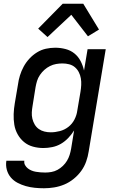

<svg xmlns="http://www.w3.org/2000/svg" viewBox="-20 -783 640 1026"><path d="M215 223Q190 223 165.5 220.5Q141 218 118 211.5Q95 205 74 194Q53 183 38 165.5Q23 148 16.5 124.5Q10 101 14 76H110Q108 89 114 99.5Q120 110 129 117Q138 124 149 128.5Q160 133 172 135Q184 137 196.5 138Q209 139 222 139Q238 139 255 136Q272 133 287.5 124.5Q303 116 316 103.5Q329 91 338 76Q347 61 352 45Q357 29 360 12L376 -86Q363 -65 345 -46Q327 -27 305.5 -14.5Q284 -2 259.5 3Q235 8 212 8Q183 8 156 0.5Q129 -7 108.5 -24Q88 -41 74.5 -65Q61 -89 56.5 -116.5Q52 -144 53 -173Q54 -202 59 -231L76 -331Q79 -355 86.5 -379.5Q94 -404 106.5 -427Q119 -450 137 -469.5Q155 -489 177.5 -503Q200 -517 225 -522.5Q250 -528 275 -528Q303 -528 330 -521Q357 -514 377.5 -497.5Q398 -481 410.5 -457Q423 -433 429 -406L448 -520H545L454 26Q450 53 440.5 80Q431 107 414 130.5Q397 154 373.5 173Q350 192 323.5 203Q297 214 269.5 218.5Q242 223 215 223ZM251 -76Q275 -76 300 -82.5Q325 -89 345.5 -105Q366 -121 378 -144.5Q390 -168 393 -192L410 -292Q413 -310 414 -328.5Q415 -347 412 -364.5Q409 -382 401 -397.5Q393 -413 380 -424Q367 -435 349.5 -439.5Q332 -444 314 -444Q297 -444 280 -441Q263 -438 247 -430Q231 -422 217.5 -410Q204 -398 193.5 -382.5Q183 -367 178 -350.5Q173 -334 170 -317L154 -217Q151 -200 150 -182.5Q149 -165 153 -148.5Q157 -132 165.5 -117.5Q174 -103 187.5 -93.5Q201 -84 217.5 -80Q234 -76 251 -76ZM234 -585 184 -630 315 -763H425L509 -625L450 -589L361 -704Z"/></svg>

Font: Iosevka Md Ex Obl
Style: Regular
Weight: 500
Width: 7
Italic angle: -9°
Monospace: yes
Designer: Belleve Invis
Foundry: Belleve Invis
Version: Version 32.5.0; ttfautohint (v1.8.4)